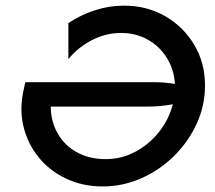

<svg xmlns="http://www.w3.org/2000/svg" viewBox="-20 -657 769 688"><path d="M347.9 11.1Q276.4 11.1 217.4 -16.7Q158.3 -44.4 118.4 -93.4Q78.5 -142.4 63.5 -206.6Q48.6 -270.8 66.7 -343.8L70.8 -362.5H531.2Q569.4 -362.5 606.9 -356.2Q603.5 -409 577.4 -450.3Q551.4 -491.7 509 -515.3Q466.7 -538.9 413.9 -538.9Q359 -538.9 309.4 -513.2Q259.7 -487.5 225 -445.1V-574.3Q268.8 -603.5 319.8 -620.1Q370.8 -636.8 424.3 -636.8Q506.2 -636.8 571.9 -599Q637.5 -561.1 676 -496.5Q714.6 -431.9 714.6 -350.7Q714.6 -278.5 684.7 -213.5Q654.9 -148.6 603.5 -97.9Q552.1 -47.2 486.1 -18.1Q420.1 11.1 347.9 11.1ZM359 -86.8Q415.3 -86.8 464.9 -113.2Q514.6 -139.6 550 -184.4Q585.4 -229.2 599.3 -283.3Q576.4 -279.2 553.8 -277.1Q531.2 -275 509.7 -275H161.8Q162.5 -220.1 187.5 -177.4Q212.5 -134.7 256.6 -110.8Q300.7 -86.8 359 -86.8Z"/></svg>

Font: Afacad Medium
Style: Italic
Weight: 500
Italic angle: -14°
Designer: Kristian Moeller
Foundry: Dicotype
Version: Version 1.000; ttfautohint (v1.8.4.7-5d5b)